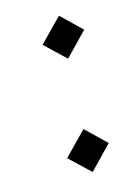

<svg xmlns="http://www.w3.org/2000/svg" viewBox="-95 -491 393 538"><g transform="rotate(-20 101.0 -222.0)"><path d="M78 -383 132 -322 202 -383 149 -444ZM34 -61 88 0 158 -61 105 -122Z"/></g></svg>

Font: Stormblade
Style: Obl
Weight: 400
Designer: Mew Too
Foundry: Cannot Into Space Fonts
Version: Version 0.77